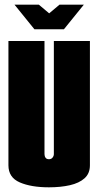

<svg xmlns="http://www.w3.org/2000/svg" viewBox="-20 -795 420 820"><path d="M42 -775H146L190 -738L234 -775H338L253 -670H127ZM189 5Q113 5 64.5 -16Q16 -37 16 -89V-620H170V-137Q170 -128 174.5 -121.5Q179 -115 189 -115Q199 -115 204.5 -122Q210 -129 210 -137V-620H364V-89Q364 -54 341 -33.5Q318 -13 278.5 -4Q239 5 189 5Z"/></svg>

Font: Smooch Sans Black
Style: Regular
Weight: 900
Designer: Robert E. Leuschke
Foundry: Robert E. Leuschke
Version: Version 1.010; ttfautohint (v1.8.3)